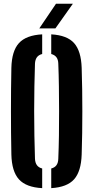

<svg xmlns="http://www.w3.org/2000/svg" viewBox="-20 -991 495 1020"><path d="M204.1 8.5Q119 4 80.7 -38.1Q42.5 -80.1 40.4 -170.5Q39.2 -226.3 38.7 -284Q38.2 -341.7 38.2 -400.3Q38.2 -458.9 38.7 -516.6Q39.2 -574.3 40.4 -630.2Q42.5 -720.3 80.7 -762.1Q119 -804 204.1 -808.5V-704.1Q185.4 -699.5 176.1 -686.7Q166.8 -674 165.8 -652.7Q163.8 -595.7 162.7 -531.6Q161.5 -467.6 161.5 -401Q161.5 -334.4 162.7 -270.1Q163.9 -205.7 165.8 -147.9Q166.8 -126.4 176.1 -113.5Q185.4 -100.6 204.1 -95.9ZM252.2 8.5V-95.9Q270.8 -100.6 280 -113.5Q289.2 -126.4 289.7 -147.9Q292.1 -205.7 293.1 -270.1Q294 -334.4 293.9 -401Q293.9 -467.6 292.9 -531.6Q292 -595.7 289.7 -652.7Q289.2 -674 279.9 -686.6Q270.5 -699.3 252.2 -704.1V-808.5Q336.8 -803.7 373.9 -761.7Q411.1 -719.7 413.9 -630.2Q415.7 -573.6 416.6 -515.8Q417.4 -458 417.4 -399.7Q417.4 -341.4 416.6 -283.8Q415.7 -226.3 413.9 -170.5Q411.1 -80.7 373.9 -38.7Q336.8 3.4 252.2 8.5ZM188.7 -840 277.5 -971.2H367.1L274.2 -840Z"/></svg>

Font: Big Shoulders Stencil Thin
Style: Regular
Weight: 100
Designer: Patric King
Foundry: XO Type Co
Version: Version 2.001